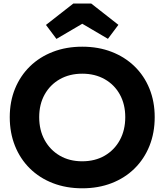

<svg xmlns="http://www.w3.org/2000/svg" viewBox="-20 -1030 910 1063"><path d="M435.5 12.5Q346.5 12.5 272.8 -16Q199 -44.5 145.5 -97.2Q92 -150 63 -222.2Q34 -294.5 34 -381.5Q34 -467.5 63.2 -539Q92.5 -610.5 145.8 -662.5Q199 -714.5 272.8 -743Q346.5 -771.5 435.5 -771.5Q524.5 -771.5 598 -743Q671.5 -714.5 725 -662.5Q778.5 -610.5 807.5 -539Q836.5 -467.5 836.5 -381.5Q836.5 -294.5 807.5 -222.2Q778.5 -150 725 -97.2Q671.5 -44.5 598 -16Q524.5 12.5 435.5 12.5ZM435 -137Q506 -137 559.8 -168.2Q613.5 -199.5 643.5 -254.5Q673.5 -309.5 673.5 -381.5Q673.5 -452.5 643.5 -506.8Q613.5 -561 559.8 -591.5Q506 -622 435.5 -622Q365 -622 311.2 -591.5Q257.5 -561 227.2 -506.8Q197 -452.5 197 -381.5Q197 -309.5 227.2 -254.5Q257.5 -199.5 311 -168.2Q364.5 -137 435 -137ZM485 -1010.5 635.5 -892.5 577.5 -815 435.5 -898.5 292.5 -814.5 234.5 -892 386 -1010.5Z"/></svg>

Font: Hepta Slab ExtraLight
Style: Bold
Weight: 700
Version: Version 1.102